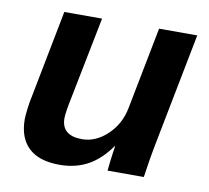

<svg xmlns="http://www.w3.org/2000/svg" viewBox="-65 -600 741 682"><g transform="rotate(10 305.5 -259.0)"><path d="M250 -528.3 192.4 -237.8Q179.7 -177.7 179.7 -157.2Q179.7 -94.2 253.9 -94.2Q303.2 -94.2 345 -133.8Q386.7 -173.3 397.9 -232.4L455.6 -528.3H593.3L512.2 -112.8Q504.4 -74.2 493.7 0H362.8Q362.8 -4.4 367.4 -41Q372.1 -77.6 374.5 -90.3H373Q335.9 -38.1 291.7 -14.4Q247.6 9.3 190.9 9.3Q116.7 9.3 79.1 -26.4Q41.5 -62 41.5 -129.4Q41.5 -141.6 44.9 -168.7Q48.3 -195.8 51.8 -209.5L113.8 -528.3Z"/></g></svg>

Font: Liberation Sans
Style: Bold Italic
Weight: 700
Italic angle: -12°
Designer: Steve Matteson
Foundry: Ascender Corporation
Version: Version 2.1.5